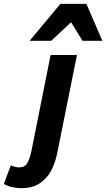

<svg xmlns="http://www.w3.org/2000/svg" viewBox="-148 -782 552 998"><path d="M-35 196Q-60 196 -83.5 191Q-107 186 -128 174L-92 78Q-81 82 -70 85Q-59 88 -47 88Q-21 88 -8.5 69.5Q4 51 14 10L115 -496H252L149 16Q139 66 117 106.5Q95 147 57.5 171.5Q20 196 -35 196ZM6 -570 166 -762H301L384 -570H281L223 -664H219L118 -570Z"/></svg>

Font: Source Sans 3 ExtraLight
Style: Bold Italic
Weight: 700
Italic angle: -11°
Version: Version 3.052;hotconv 1.1.0;makeotfexe 2.6.0